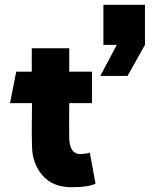

<svg xmlns="http://www.w3.org/2000/svg" viewBox="-20 -770 640 804"><path d="M114 -158 113 -219Q113 -259 113.5 -279Q114 -299 114 -338H22L48 -470H113V-568H270V-470H365V-338H270Q269 -239 270 -189Q271 -158 282.5 -141.5Q294 -125 314 -125Q340 -125 356 -131L380 -1Q350 14 280 14Q201 14 158 -35.5Q115 -85 114 -158ZM587 -750V-582L514 -452H400L469 -582H413V-750Z"/></svg>

Font: Kreadon
Style: Regular
Weight: 400
Designer: kohakuno
Foundry: StudioGnu
Version: Version 1.000;Glyphs 3.1.2 (3151)